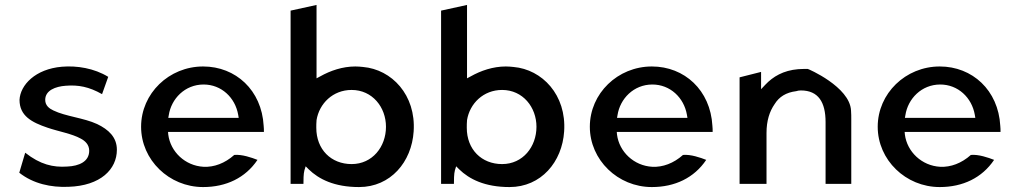

<svg xmlns="http://www.w3.org/2000/svg" viewBox="-20 -754 4121 777"><path d="M58 -55C115 -10 187 5 257 2C387 -2 453 -69 453 -148C453 -199 419 -230 373 -252C319 -277 245 -283 196 -307C179 -315 163 -327 163 -350C163 -388 204 -404 246 -407C297 -411 340 -403 393 -373L418 -443C361 -478 291 -489 231 -484C123 -475 62 -410 59 -350C59 -285 108 -259 173 -237C217 -222 271 -213 307 -193C324 -184 341 -169 341 -144C341 -100 300 -82 252 -80C195 -76 143 -88 82 -136Z M661 -209 660 -220H1048C1048 -229 1048 -236 1047 -245C1039 -389 934 -485 802 -485C664 -485 551 -376 551 -241C551 -107 664 3 802 3C895 3 973 -34 1022 -107C999 -116 959 -130 928 -127C890 -93 846 -77 804 -79C729 -83 670 -140 661 -209ZM944 -289 946 -277H661L663 -288C673 -354 728 -412 804 -412C876 -412 932 -359 944 -289Z M1433 3C1561 3 1646 -99 1654 -222C1664 -370 1565 -473 1449 -483C1439 -484 1429 -485 1418 -485C1366 -485 1317 -468 1276 -445L1261 -437V-734L1156 -711V-10H1208C1208 -24 1208 -51 1212 -65L1217 -81L1229 -69C1270 -29 1333 3 1433 3ZM1260 -237C1260 -247 1260 -256 1261 -267V-268C1272 -335 1327 -390 1403 -390C1487 -390 1542 -320 1542 -241C1542 -160 1487 -90 1403 -90C1320 -90 1260 -149 1260 -237Z M2042 3C2170 3 2255 -99 2263 -222C2273 -370 2174 -473 2058 -483C2048 -484 2038 -485 2027 -485C1975 -485 1926 -468 1885 -445L1870 -437V-734L1765 -711V-10H1817C1817 -24 1817 -51 1821 -65L1826 -81L1838 -69C1879 -29 1942 3 2042 3ZM1869 -237C1869 -247 1869 -256 1870 -267V-268C1881 -335 1936 -390 2012 -390C2096 -390 2151 -320 2151 -241C2151 -160 2096 -90 2012 -90C1929 -90 1869 -149 1869 -237Z M2477 -209 2476 -220H2864C2864 -229 2864 -236 2863 -245C2855 -389 2750 -485 2618 -485C2480 -485 2367 -376 2367 -241C2367 -107 2480 3 2618 3C2711 3 2789 -34 2838 -107C2815 -116 2775 -130 2744 -127C2706 -93 2662 -77 2620 -79C2545 -83 2486 -140 2477 -209ZM2760 -289 2762 -277H2477L2479 -288C2489 -354 2544 -412 2620 -412C2692 -412 2748 -359 2760 -289Z M3425 -10V-270C3425 -283 3425 -294 3424 -307C3419 -403 3249 -476 3249 -475C3236 -475 3222 -475 3210 -474C3150 -469 3108 -444 3077 -411L3060 -393V-463L2973 -441V-10H3082V-216C3082 -265 3094 -303 3115 -333C3133 -362 3161 -380 3202 -385C3208 -387 3214 -388 3221 -388C3292 -388 3321 -340 3321 -260V-10Z M3642 -209 3641 -220H4029C4029 -229 4029 -236 4028 -245C4020 -389 3915 -485 3783 -485C3645 -485 3532 -376 3532 -241C3532 -107 3645 3 3783 3C3876 3 3954 -34 4003 -107C3980 -116 3940 -130 3909 -127C3871 -93 3827 -77 3785 -79C3710 -83 3651 -140 3642 -209ZM3925 -289 3927 -277H3642L3644 -288C3654 -354 3709 -412 3785 -412C3857 -412 3913 -359 3925 -289Z"/></svg>

Font: Bluebird
Style: Li
Weight: 300
Designer: Jasper
Foundry: Cannot Into Space Fonts
Version: Version 0.98